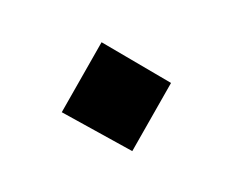

<svg xmlns="http://www.w3.org/2000/svg" viewBox="-40 -200 321 258"><g transform="rotate(-15 120.5 -71.0)"><path d="M118 5 40 -70 116 -147 192 -70Z"/></g></svg>

Font: Narnoor
Style: Regular
Weight: 400
Designer: S. Sridhar Murthy
Foundry: SIL International
Version: Version 3.000